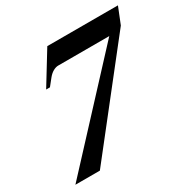

<svg xmlns="http://www.w3.org/2000/svg" viewBox="-152 -819 957 965"><g transform="rotate(-30 326.5 -337.0)"><path d="M538 -562H242Q228 -562 212.5 -553.5Q197 -545 183 -528L151 -488H129L243 -674H653L615 -579L159 0H17Z"/></g></svg>

Font: Ibarra Real Nova SemiBold
Style: Italic
Weight: 600
Italic angle: -22°
Designer: Jose Maria Ribagorda & Octavio Pardo
Foundry: Octavio Pardo
Version: Version 1.014